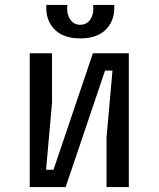

<svg xmlns="http://www.w3.org/2000/svg" viewBox="-20 -755 640 775"><path d="M196 -70H166L190 -340V-540H100V0H245L404 -470H434L410 -200V0H500V-540H355ZM356 -735H441Q445 -676 409.5 -638Q374 -600 304 -600Q234 -600 198.5 -638Q163 -676 167 -735H252L251 -722Q251 -692 265.5 -673.5Q280 -655 304 -655Q331 -655 345.5 -678Q360 -701 356 -735Z"/></svg>

Font: Sligoil Micro
Style: Regular
Weight: 400
Designer: Ariel Martín Pérez
Foundry: Igor Stepanchenko
Version: Version 1.001